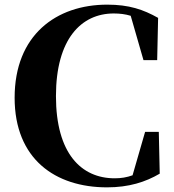

<svg xmlns="http://www.w3.org/2000/svg" viewBox="-20 -787 748 827"><path d="M441 20C535 20 607 -3 668 -39L664 -219H605L551 -32C526 -23 502 -19 474 -19C330 -19 221 -126 221 -373C221 -619 330 -729 470 -729C496 -729 520 -726 543 -719L598 -528H657L661 -710C597 -746 536 -767 442 -767C222 -767 43 -636 43 -366C43 -102 218 20 441 20Z"/></svg>

Font: Noto Serif SC Black
Style: Regular
Weight: 900
Designer: Ryoko NISHIZUKA 西塚涼子 (kana & ideographs); Frank Grießhammer (Latin, Greek & Cyrillic); Wenlong ZHANG 张文龙 (bopomofo); San
Foundry: Adobe
Version: Version 2.001;hotconv 1.1.0;makeotfexe 2.6.0